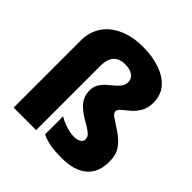

<svg xmlns="http://www.w3.org/2000/svg" viewBox="-201 -1017 1092 1092"><g transform="rotate(45 345.0 -470.5)"><path d="M603 -675Q603 -631 585 -601Q567 -571 543.5 -551Q520 -531 502 -516.5Q484 -502 484 -488Q484 -472 504.5 -458.5Q525 -445 567 -417Q614 -386 638.5 -351Q663 -316 663 -259Q663 -173 610 -128Q557 -83 456 -83Q402 -83 364 -89.5Q326 -96 294 -112V-257Q319 -241 355 -229.5Q391 -218 419 -218Q445 -218 461 -227.5Q477 -237 477 -254Q477 -266 471.5 -275.5Q466 -285 448.5 -298Q431 -311 395 -331Q337 -366 316.5 -397.5Q296 -429 296 -466Q296 -497 308.5 -518Q321 -539 339.5 -555.5Q358 -572 376 -586.5Q394 -601 406.5 -618Q419 -635 419 -658Q419 -682 397.5 -699Q376 -716 336 -716Q241 -716 241 -610V-93H60V-630Q60 -702 95 -753Q130 -804 192.5 -831Q255 -858 336 -858Q413 -858 473.5 -837Q534 -816 568.5 -775.5Q603 -735 603 -675Z"/></g></svg>

Font: Noto Sans Telugu UI SemiCondensed Black
Style: Regular
Weight: 900
Width: 4
Designer: Jelle Bosma - Monotype Design Team
Foundry: Monotype Imaging Inc.
Version: Version 2.005; ttfautohint (v1.8.4.7-5d5b)